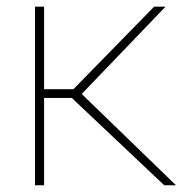

<svg xmlns="http://www.w3.org/2000/svg" viewBox="-20 -548 569 568"><path d="M465.8 0C465.8 0 500.5 0 500.5 0C500.5 0 221.7 -270 221.7 -270C221.7 -270 469.7 -528.3 469.7 -528.3C469.7 -528.3 436 -528.3 436 -528.3C436 -528.3 197.3 -284.2 197.3 -284.2C197.3 -284.2 110.4 -284.2 110.4 -284.2C110.4 -284.2 110.4 -528.3 110.4 -528.3C110.4 -528.3 83.5 -528.3 83.5 -528.3C83.5 -528.3 83.5 0 83.5 0C83.5 0 110.4 0 110.4 0C110.4 0 110.4 -258.3 110.4 -258.3C110.4 -258.3 192.4 -258.3 192.4 -258.3C192.4 -258.3 465.8 0 465.8 0Z"/></svg>

Font: WOX
Style: Regular
Weight: 500
Designer: Google
Foundry: ""
Version: ""